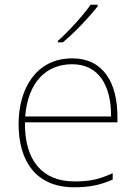

<svg xmlns="http://www.w3.org/2000/svg" viewBox="-20 -786 580 816"><path d="M395 -759V-766H365C336 -723 271 -652 226 -612V-606H247C300 -650 360 -714 395 -759ZM287 -538C133 -538 59 -408 59 -259C59 -104 130 10 296 10C360 10 408 0 459 -23V-50C397 -22 360 -15 296 -15C159 -15 84 -105 86 -266H479V-291C479 -430 422 -538 287 -538ZM287 -513C399 -513 453 -423 452 -291H87C99 -436 175 -513 287 -513Z"/></svg>

Font: Noto Sans Ethiopic Thin
Style: Regular
Weight: 100
Designer: Monotype Design Team
Foundry: Monotype Imaging Inc.
Version: Version 2.102